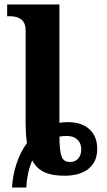

<svg xmlns="http://www.w3.org/2000/svg" viewBox="-20 -780 479 863"><path d="M247.1 -228Q264.6 -231 284.2 -231Q346.7 -231 381.8 -199.2Q417 -167.5 417 -109.9Q417 -54.2 378.9 -22.2Q340.8 9.8 269 9.8Q214.4 9.8 179.4 -6.1Q144.5 -22 125 -59.1Q112.8 -31.2 106.2 -0.2Q99.6 30.8 98.1 63H34.2Q36.6 10.3 53.5 -42.2Q70.3 -94.7 101.1 -137.2Q95.2 -177.2 95.2 -231V-646Q95.2 -675.3 77.1 -691.2Q59.1 -707 23.9 -707H12.2V-759.8H247.1ZM247.1 -166Q247.1 -107.4 255.9 -79.6Q264.6 -51.8 293.9 -51.8Q317.9 -51.8 331.5 -67.4Q345.2 -83 345.2 -108.9Q345.2 -136.2 327.9 -152.6Q310.5 -168.9 279.8 -168.9Q261.7 -168.9 247.1 -166Z"/></svg>

Font: Droid Serif
Style: Bold
Weight: 700
Designer: Monotype Design team
Foundry: Monotype Imaging Inc.
Version: Version 1.03